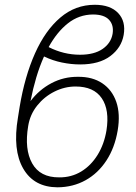

<svg xmlns="http://www.w3.org/2000/svg" viewBox="-20 -780 576 811"><path d="M309.6 -455.6Q370.6 -456.1 412.1 -428.2Q453.6 -400.4 471.2 -349.6Q488.8 -298.8 477.1 -229Q464.8 -156.2 429.7 -102.3Q394.5 -48.3 341.6 -18.8Q288.6 10.7 223.1 11.2Q123.5 10.7 78.1 -67.9Q32.7 -146.5 55.7 -282.7L63 -328.6Q84.5 -457.5 127.9 -554.7Q171.4 -651.9 234.9 -705.8Q298.3 -759.8 380.4 -759.8Q445.8 -759.8 479 -724.9Q512.2 -689.9 502.4 -632.3Q492.7 -578.1 445.8 -543Q398.9 -507.8 318.8 -507.8Q280.8 -507.8 241.7 -515.9Q202.6 -523.9 166 -541.5Q147.5 -500.5 133.3 -452.9Q119.1 -405.3 108.9 -353Q145 -400.9 197 -428.5Q249 -456.1 309.6 -455.6ZM299.3 -414.6Q252.9 -414.6 210 -393.1Q167 -371.6 137 -334Q106.9 -296.4 99.1 -248Q82.5 -149.4 116 -89.8Q149.4 -30.3 230 -30.8Q281.2 -30.3 322.8 -55.4Q364.3 -80.6 392.1 -125.5Q419.9 -170.4 429.7 -229Q443.4 -315.9 409.7 -365.2Q376 -414.6 299.3 -414.6ZM185.5 -581.1Q249 -548.8 317.9 -548.8Q377.9 -548.8 413.3 -573.2Q448.7 -597.7 455.6 -637.2Q461.4 -673.8 440.7 -696.3Q419.9 -718.8 372.6 -718.8Q313.5 -718.3 266.8 -681.4Q220.2 -644.5 185.5 -581.1Z"/></svg>

Font: Inter Display Extra Light
Style: Italic
Weight: 200
Italic angle: -9.39999°
Designer: Rasmus Andersson
Foundry: rsms
Version: Version 4.000;git-4fc901f